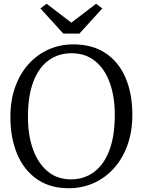

<svg xmlns="http://www.w3.org/2000/svg" viewBox="-20 -986 756 1017"><path d="M351 11Q248 12.5 177.5 -35.8Q107 -84 71 -169.8Q35 -255.5 35 -366Q35 -454.5 60.5 -525.5Q86 -596.5 131.8 -647Q177.5 -697.5 238 -724.2Q298.5 -751 368 -751Q469 -751 538.8 -704.8Q608.5 -658.5 644.8 -574.5Q681 -490.5 681 -378Q681 -290.5 655.8 -219.2Q630.5 -148 585.5 -97Q540.5 -46 480.5 -18.2Q420.5 9.5 351 11ZM356 -36Q425 -36 477.2 -74.2Q529.5 -112.5 558.8 -188.5Q588 -264.5 588 -378Q588 -474 561.5 -547.5Q535 -621 483.8 -662.5Q432.5 -704 359 -704Q290 -704 238 -666.8Q186 -629.5 157 -554.5Q128 -479.5 128 -366Q128 -270.5 154.5 -196Q181 -121.5 231.8 -78.8Q282.5 -36 356 -36ZM315.5 -808 194 -941.5 227 -966 358 -866 489 -966 522 -941.5 400.5 -808Z"/></svg>

Font: Merriweather Light
Style: Regular
Weight: 300
Designer: Eben Sorkin
Foundry: Eben Sorkin
Version: Version 2.100